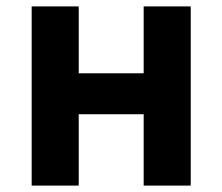

<svg xmlns="http://www.w3.org/2000/svg" viewBox="-20 -580 695 600"><path d="M79 0H226V-223H429V0H576V-560H429V-351H226V-560H79Z"/></svg>

Font: Noto Sans TC
Style: Bold
Weight: 700
Designer: Ryoko NISHIZUKA 西塚涼子 (kana, bopomofo & ideographs); Paul D. Hunt (Latin, Greek & Cyrillic); Sandoll Communications 산돌커뮤니
Foundry: Adobe
Version: Version 2.004;hotconv 1.0.118;makeotfexe 2.5.65603